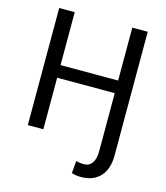

<svg xmlns="http://www.w3.org/2000/svg" viewBox="-132 -812 976 1126"><g transform="rotate(15 356.0 -249.0)"><path d="M180.7 -710.9V-389.6H530.3V-710.9H624V40.5Q624 122.6 582.3 168Q540.5 213.4 464.4 213.4Q435.1 213.4 408.7 204.6L415.5 129.4Q433.6 136.2 463.4 136.2Q495.1 136.2 512.7 111.1Q530.3 85.9 530.3 41V-313H180.7V0H86.4V-710.9Z"/></g></svg>

Font: RobotoInd
Style: Regular
Weight: 400
Designer: Google
Version: Version 2.001101; 2014